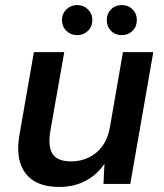

<svg xmlns="http://www.w3.org/2000/svg" viewBox="-20 -727 650 759"><path d="M214 12Q153 12 114 -12Q75 -36 60 -83Q45 -130 58 -200L114 -521H234L179 -209Q169 -149 187.5 -119Q206 -89 262 -89Q298 -89 330 -104Q362 -119 384 -148.5Q406 -178 414 -221L466 -521H586L495 0H389L393 -80Q365 -37 319 -12.5Q273 12 214 12ZM285 -588Q260 -588 242.5 -605Q225 -622 225 -648Q225 -673 242.5 -690Q260 -707 285 -707Q310 -707 327.5 -690Q345 -673 345 -648Q345 -622 327.5 -605Q310 -588 285 -588ZM462 -588Q436 -588 419 -605Q402 -622 402 -648Q402 -673 419 -690Q436 -707 462 -707Q487 -707 504 -690Q521 -673 521 -648Q521 -622 504 -605Q487 -588 462 -588Z"/></svg>

Font: DM Sans 10pt SemiBold
Style: Italic
Weight: 600
Italic angle: -10°
Version: Version 4.004;gftools[0.9.30]